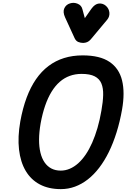

<svg xmlns="http://www.w3.org/2000/svg" viewBox="-20 -1313 878 1333"><path d="M402.5 0Q318 0 256.5 -32.5Q195 -65 158.5 -126.5Q122 -188 112 -275Q102 -362 121 -470.5Q137.5 -561.5 164.8 -634.8Q192 -708 230 -763Q268 -818 316.8 -854.8Q365.5 -891.5 424.8 -910Q484 -928.5 554 -928.5Q673.5 -928.5 740.2 -883.5Q807 -838.5 827.5 -754.5Q848 -670.5 827.5 -553Q812.5 -468 789.2 -393.8Q766 -319.5 735.8 -258Q705.5 -196.5 668.8 -148.5Q632 -100.5 589.8 -67.5Q547.5 -34.5 500.5 -17.2Q453.5 0 402.5 0ZM401.5 -128.5Q434 -128.5 464.5 -141.5Q495 -154.5 522.8 -179.2Q550.5 -204 575 -240Q599.5 -276 620 -322.5Q640.5 -369 656.8 -424.8Q673 -480.5 684 -545Q695 -606 696.2 -653.2Q697.5 -700.5 684 -733.2Q670.5 -766 637.5 -783Q604.5 -800 546.5 -800Q502.5 -800 464.5 -786.2Q426.5 -772.5 394.8 -744.8Q363 -717 337.8 -675.8Q312.5 -634.5 293.5 -579.5Q274.5 -524.5 262 -456Q251.5 -395 251.2 -344Q251 -293 260.8 -253Q270.5 -213 289.8 -185.2Q309 -157.5 337 -143Q365 -128.5 401.5 -128.5ZM557 -1015Q540 -1015 523.8 -1021.5Q507.5 -1028 498 -1048L432 -1192Q414.5 -1230.5 426.8 -1256Q439 -1281.5 466 -1289.5Q493 -1298 519.2 -1287Q545.5 -1276 552 -1249.5L569 -1187L614.5 -1252Q639 -1286 666.8 -1288.5Q694.5 -1291 716 -1272Q737 -1252.5 739.5 -1225.2Q742 -1198 724.5 -1176.5L609.5 -1039Q598.5 -1026 584.8 -1020.5Q571 -1015 557 -1015Z"/></svg>

Font: Edu AU VIC WA NT Pre
Style: Bold
Weight: 700
Designer: Tina and Corey Anderson, Eben Sorkin, Mirko Velimirovic
Foundry: Google for Education
Version: Version 1.001